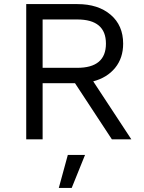

<svg xmlns="http://www.w3.org/2000/svg" viewBox="-20 -680 705 937"><path d="M435 -283 621 0H526L346 -274H188V0H108V-660H358Q459 -660 520 -608Q581 -556 581 -467Q581 -397 542 -349Q503 -301 435 -283ZM188 -585V-349H357Q497 -349 497 -467Q497 -585 357 -585ZM267 237 311 76H395L330 237Z"/></svg>

Font: Work Sans
Style: Regular
Weight: 400
Designer: Wei Huang
Foundry: Wei Huang
Version: Version 1.032;PS 001.032;hotconv 1.0.70;makeotf.lib2.5.58329